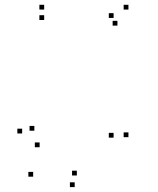

<svg xmlns="http://www.w3.org/2000/svg" viewBox="-20 -760 660 802"><path d="M516.5 -187V-207H496.5V-187ZM516.5 -720V-740H496.5V-720ZM164.5 -720V-740H144.5V-720ZM164.5 -676.5V-696.5H144.5V-676.5ZM470.5 -653V-673H450.5V-653ZM454.5 -685V-705H434.5V-685ZM454.5 -185V-205H434.5V-185ZM301 -27V-47H281V-27ZM145.5 -145V-165H125.5V-145ZM123.5 -214V-234H103.5V-214ZM72.5 -202.5V-222.5H52.5V-202.5ZM118.5 -22V-42H98.5V-22ZM292 21.5V1.5H272V21.5Z"/></svg>

Font: Monaspace Xenon Dots Var
Style: Regular
Weight: 400
Designer: Riley Cran and the Lettermatic Team
Version: Version 1.100 (Monaspace Xenon Dots)